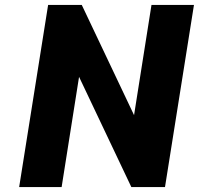

<svg xmlns="http://www.w3.org/2000/svg" viewBox="-20 -762 810 782"><path d="M58 0 176 -742H313L526 -293L597 -742H770L652 0H515L302 -449L231 0Z"/></svg>

Font: Exo Thin ExtraBold
Style: Italic
Weight: 800
Italic angle: -9°
Version: Version 2.000